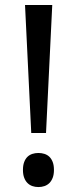

<svg xmlns="http://www.w3.org/2000/svg" viewBox="-20 -734 309 768"><path d="M164.1 -202.1H105L80.1 -713.9H189ZM71.8 -54.2Q71.8 -72.8 76.7 -85.7Q81.5 -98.6 89.8 -106.7Q98.1 -114.7 109.4 -118.4Q120.6 -122.1 133.8 -122.1Q146.5 -122.1 158 -118.4Q169.4 -114.7 177.7 -106.7Q186 -98.6 190.9 -85.7Q195.8 -72.8 195.8 -54.2Q195.8 -36.1 190.9 -23.2Q186 -10.3 177.7 -2Q169.4 6.3 158 10.3Q146.5 14.2 133.8 14.2Q120.6 14.2 109.4 10.3Q98.1 6.3 89.8 -2Q81.5 -10.3 76.7 -23.2Q71.8 -36.1 71.8 -54.2Z"/></svg>

Font: Noto Sans Lao UI
Style: Regular
Weight: 400
Designer: Danh Hong
Foundry: Danh Hong
Version: Version 1.03 uh